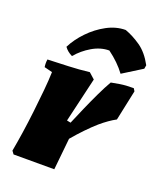

<svg xmlns="http://www.w3.org/2000/svg" viewBox="-135 -810 749 895"><g transform="rotate(20 239.5 -362.0)"><path d="M40 0 29 -15Q37 -58 45 -111.5Q53 -165 59.5 -221.5Q66 -278 71 -330Q76 -382 77 -422L37 -432Q34 -452 37 -470Q88 -472 140 -474Q192 -476 243 -482L272 -456L220 -234L239 -230Q255 -268 274 -311.5Q293 -355 313 -397Q333 -439 351 -470Q377 -475 393 -477.5Q409 -480 424 -481Q439 -482 461 -482L469 -469L437 -318Q420 -309 401.5 -296Q383 -283 363 -266Q338 -244 311.5 -216.5Q285 -189 258 -157L242 0ZM333 -724Q372 -710 411 -683Q450 -656 479 -602L476 -584L380 -524Q347 -569 294 -608Q251 -608 209.5 -583.5Q168 -559 139 -524Q114 -536 100 -556Q121 -598 158 -636.5Q195 -675 240.5 -699.5Q286 -724 333 -724Z"/></g></svg>

Font: Labrada Black
Style: Italic
Weight: 900
Italic angle: -7°
Designer: Mercedes Jáuregui
Foundry: Omnibus-Type Team
Version: Version 1.000; ttfautohint (v1.8.4.7-5d5b)